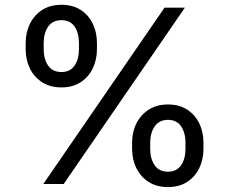

<svg xmlns="http://www.w3.org/2000/svg" viewBox="-20 -759 945 792"><path d="M233.4 -398.4Q187.5 -398.4 154.3 -419.4Q121.1 -440.4 103.5 -476.3Q85.9 -512.2 85.9 -556.6V-581.5Q85.9 -625.5 103.8 -661.4Q121.6 -697.3 154.5 -718.3Q187.5 -739.3 233.4 -739.3Q279.8 -739.3 312.5 -718.3Q345.2 -697.3 362.5 -661.4Q379.9 -625.5 379.9 -581.5V-556.6Q379.9 -512.2 362.3 -476.3Q344.7 -440.4 312 -419.4Q279.3 -398.4 233.4 -398.4ZM233.4 -461.9Q269.5 -461.9 287.6 -488.5Q305.7 -515.1 305.7 -556.6V-581.5Q305.7 -622.6 287.8 -649.2Q270 -675.8 233.4 -675.8Q197.3 -675.8 178.7 -649.2Q160.2 -622.6 160.2 -581.5V-556.6Q160.2 -515.1 178.5 -488.5Q196.8 -461.9 233.4 -461.9ZM672.9 12.7Q626.5 12.7 593.5 -8.3Q560.5 -29.3 542.7 -65.2Q524.9 -101.1 524.9 -145V-170.4Q524.9 -214.4 542.7 -250Q560.5 -285.6 593.8 -306.9Q627 -328.1 672.9 -328.1Q719.2 -328.1 752 -306.9Q784.7 -285.6 802 -250Q819.3 -214.4 819.3 -170.4V-145Q819.3 -101.1 801.8 -65.2Q784.2 -29.3 751.5 -8.3Q718.8 12.7 672.9 12.7ZM672.9 -50.8Q709 -50.8 727.1 -77.4Q745.1 -104 745.1 -145V-170.4Q745.1 -210.9 727.1 -237.8Q709 -264.6 672.9 -264.6Q636.7 -264.6 618.2 -237.8Q599.6 -210.9 599.6 -170.4V-145Q599.6 -104 617.9 -77.4Q636.2 -50.8 672.9 -50.8ZM158.7 0 658.7 -727.5H742.7L242.7 0Z"/></svg>

Font: Inter 24pt
Style: Regular
Weight: 400
Designer: Rasmus Andersson
Foundry: rsms
Version: Version 4.001;git-66647c0bb